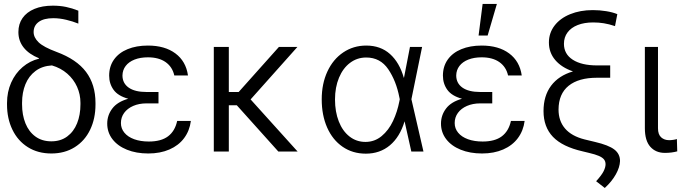

<svg xmlns="http://www.w3.org/2000/svg" viewBox="-20 -768 3452 973"><path d="M248 -739.3Q283.7 -739.3 314.5 -732.9Q345.2 -726.6 377 -713.9V-648.4Q349.1 -659.7 315.7 -667.7Q282.2 -675.8 250 -675.8Q202.1 -675.8 176.3 -657Q150.4 -638.2 150.4 -605.5Q150.4 -578.1 175.5 -553.7Q200.7 -529.3 266.6 -504.9Q368.2 -467.3 416 -403.6Q463.9 -339.8 463.9 -246.1V-238.3Q463.9 -167 436.8 -110.6Q409.7 -54.2 358.9 -22.2Q308.1 9.8 240.2 9.8Q171.9 9.8 121.1 -22.2Q70.3 -54.2 43 -110.6Q15.6 -167 15.6 -238.3V-246.1Q15.6 -302.2 36.6 -349.4Q57.6 -396.5 94.5 -428Q131.3 -459.5 177.7 -470.7V-472.7Q127 -493.2 100.1 -526.9Q73.2 -560.5 73.2 -605.5Q73.2 -646.5 94.2 -676.5Q115.2 -706.5 154.5 -722.9Q193.8 -739.3 248 -739.3ZM240.2 -51.8Q287.1 -51.8 320.3 -76.2Q353.5 -100.6 370.6 -143.1Q387.7 -185.5 387.7 -239.3V-247.1Q387.7 -289.6 370.6 -327.9Q353.5 -366.2 320.8 -394.8Q288.1 -423.3 243.2 -436.5Q193.8 -433.6 159.9 -408.2Q126 -382.8 108.9 -341.1Q91.8 -299.3 91.8 -247.1V-239.3Q91.8 -185.5 108.9 -143.1Q126 -100.6 159.4 -76.2Q192.9 -51.8 240.2 -51.8Z M629.9 -267.6Q578.1 -281.7 555.7 -312.7Q533.2 -343.8 533.2 -384.8Q533.2 -431.6 557.6 -466.1Q582 -500.5 626.5 -518.8Q670.9 -537.1 729.5 -537.1Q815.4 -537.1 868.9 -497.3Q922.4 -457.5 932.6 -385.7H863.3Q853.5 -429.2 819.1 -453.4Q784.7 -477.5 729.5 -477.5Q690.9 -477.5 661.9 -466.1Q632.8 -454.6 616.9 -433.8Q601.1 -413.1 600.6 -385.7Q600.6 -346.2 632.1 -324Q663.6 -301.8 722.7 -301.8H783.2V-244.1H722.7Q684.6 -244.1 655 -231.2Q625.5 -218.3 609.1 -195.8Q592.8 -173.3 592.8 -144.5Q592.8 -116.7 610.4 -95.5Q627.9 -74.2 659.9 -62.5Q691.9 -50.8 734.4 -50.8Q796.4 -50.8 831.5 -77.1Q866.7 -103.5 877.9 -155.3H947.3Q940.9 -105.5 913.1 -68.1Q885.3 -30.8 838.6 -10.5Q792 9.8 731.4 9.8Q670.4 9.8 623.3 -9.3Q576.2 -28.3 549.8 -62.7Q523.4 -97.2 523.4 -141.6Q523.4 -184.1 549.1 -218Q574.7 -252 629.9 -267.6Z M1139.6 -301.8H1189.5L1393.6 -530.3H1487.3L1250 -264.2L1488.3 0H1390.6L1180.2 -234.4H1139.6V0H1063.5V-530.3H1139.6Z M1610.4 -264.6Q1610.4 -343.8 1639.2 -405.8Q1668 -467.8 1719.5 -502.4Q1771 -537.1 1835.9 -537.1Q1908.7 -537.1 1956.5 -494.1Q2004.4 -451.2 2026.4 -374H2027.3L2057.6 -530.3H2119.1L2064.9 -265.1L2126 0H2064.5L2030.3 -153.3Q2006.3 -73.7 1955.8 -31.5Q1905.3 10.7 1834 10.7Q1767.1 10.7 1716.3 -24.2Q1665.5 -59.1 1637.9 -121.6Q1610.4 -184.1 1610.4 -264.6ZM1832 -48.8Q1878.4 -48.8 1914.1 -78.4Q1949.7 -107.9 1971.7 -154.8Q1993.7 -201.7 2003.9 -254.9L2005.9 -265.1L2003.9 -274.4Q1987.8 -357.9 1947.5 -417.2Q1907.2 -476.6 1835.9 -476.6Q1790 -476.6 1754.2 -449.7Q1718.3 -422.9 1698 -374.3Q1677.7 -325.7 1677.7 -263.7Q1677.7 -201.7 1696.8 -152.8Q1715.8 -104 1751 -76.4Q1786.1 -48.8 1832 -48.8Z M2321.3 -267.6Q2269.5 -281.7 2247.1 -312.7Q2224.6 -343.8 2224.6 -384.8Q2224.6 -431.6 2249 -466.1Q2273.4 -500.5 2317.9 -518.8Q2362.3 -537.1 2420.9 -537.1Q2506.8 -537.1 2560.3 -497.3Q2613.8 -457.5 2624 -385.7H2554.7Q2544.9 -429.2 2510.5 -453.4Q2476.1 -477.5 2420.9 -477.5Q2382.3 -477.5 2353.3 -466.1Q2324.2 -454.6 2308.3 -433.8Q2292.5 -413.1 2292 -385.7Q2292 -346.2 2323.5 -324Q2355 -301.8 2414.1 -301.8H2474.6V-244.1H2414.1Q2376 -244.1 2346.4 -231.2Q2316.9 -218.3 2300.5 -195.8Q2284.2 -173.3 2284.2 -144.5Q2284.2 -116.7 2301.8 -95.5Q2319.3 -74.2 2351.3 -62.5Q2383.3 -50.8 2425.8 -50.8Q2487.8 -50.8 2522.9 -77.1Q2558.1 -103.5 2569.3 -155.3H2638.7Q2632.3 -105.5 2604.5 -68.1Q2576.7 -30.8 2530 -10.5Q2483.4 9.8 2422.9 9.8Q2361.8 9.8 2314.7 -9.3Q2267.6 -28.3 2241.2 -62.7Q2214.8 -97.2 2214.8 -141.6Q2214.8 -184.1 2240.5 -218Q2266.1 -252 2321.3 -267.6ZM2425.8 -748H2498L2451.2 -587.9H2405.3Z M2986.3 -654.3Q2940.9 -654.3 2907.5 -641.1Q2874 -627.9 2856 -603.5Q2837.9 -579.1 2837.9 -545.9Q2837.9 -494.1 2882.6 -465.3Q2927.2 -436.5 3005.9 -436.5H3072.3V-374H3004.9Q2912.1 -374 2861.6 -333.3Q2811 -292.5 2810.5 -212.9Q2810.5 -155.3 2843.5 -116.7Q2876.5 -78.1 2942.4 -61.5L2995.1 -48.8Q3064 -32.7 3093 -10.5Q3122.1 11.7 3122.1 47.9Q3121.1 79.6 3100.8 115.7Q3080.6 151.9 3044.9 184.6L3001 150.4Q3028.3 120.6 3038.6 100.3Q3048.8 80.1 3048.8 64.5Q3048.8 49.8 3040.8 39.8Q3032.7 29.8 3014.6 22Q2996.6 14.2 2964.8 6.8L2932.6 -1Q2830.1 -24.4 2782.2 -74.5Q2734.4 -124.5 2734.4 -205.1Q2734.4 -282.2 2772.7 -333.5Q2811 -384.8 2883.8 -406.2Q2826.2 -425.8 2793.9 -463.6Q2761.7 -501.5 2761.7 -552.7Q2761.7 -600.6 2790 -637.9Q2818.4 -675.3 2869.1 -696Q2919.9 -716.8 2984.4 -716.8Q3018.6 -716.8 3051.8 -711.4Q3085 -706.1 3108.4 -696.3L3096.7 -635.7Q3065.9 -646 3040 -650.1Q3014.2 -654.3 2986.3 -654.3Z M3314.5 -530.3V-118.2Q3314.5 -86.4 3330.6 -72Q3346.7 -57.6 3371.1 -57.6Q3382.3 -57.6 3394 -59.6Q3405.8 -61.5 3410.2 -63.5L3412.1 -1Q3383.3 6.8 3349.6 6.8Q3303.2 6.8 3275.6 -24.2Q3248 -55.2 3248 -118.2V-530.3Z"/></svg>

Font: Pretendard GOV Light
Style: Regular
Weight: 300
Designer: Base glyphs from Inter by Rasmus Andersson; Hangeul glyphs from Noto Sans CJK(Source Han Sans) by Jang Soo-young and Kan
Foundry: Kil Hyung-jin
Version: Version 1.309